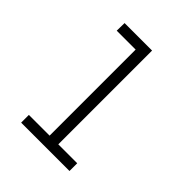

<svg xmlns="http://www.w3.org/2000/svg" viewBox="-204 -859 983 983"><g transform="rotate(45 287.5 -367.5)"><path d="M113 0V-56H263V-679H126L127 -735H326V-56H463V0Z"/></g></svg>

Font: Jozsika Light
Style: Regular
Weight: 300
Monospace: yes
Designer: Belleve Invis
Foundry: Belleve Invis
Version: 2.1.0